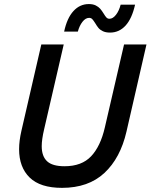

<svg xmlns="http://www.w3.org/2000/svg" viewBox="-20 -907 735 937"><path d="M73.2 -178.7Q73.2 -219.7 84.5 -268.6L181.6 -689.9H291L195.3 -275.9Q183.6 -226.1 183.6 -193.4Q183.6 -144.5 209.7 -120.1Q235.8 -95.7 294.9 -95.7Q378.9 -95.7 424.8 -144.5Q470.7 -193.4 491.7 -285.2L585.4 -689.9H694.8L597.2 -264.6Q567.4 -135.3 489.3 -62.7Q411.1 9.8 282.7 9.8Q176.3 9.8 124.8 -40.5Q73.2 -90.8 73.2 -178.7ZM444.3 -794.4Q436 -807.6 430.2 -813.7Q424.3 -819.8 415 -819.8Q397.5 -819.8 382.6 -800.8Q367.7 -781.7 359.9 -752.9H293Q307.1 -818.8 338.4 -853Q369.6 -887.2 413.6 -887.2Q433.6 -887.2 447.3 -880.4Q460.9 -873.5 469 -864.3Q477.1 -855 485.8 -840.8Q493.7 -827.6 499.5 -821.5Q505.4 -815.4 514.2 -815.4Q530.8 -815.4 545.9 -834.7Q561 -854 568.8 -884.3H639.2Q624 -816.4 592.8 -782.2Q561.5 -748 517.1 -748Q496.1 -748 482.2 -754.6Q468.3 -761.2 460.4 -770.8Q452.6 -780.3 444.3 -794.4Z"/></svg>

Font: Acari Sans SemiBold
Style: Italic
Weight: 600
Italic angle: -13°
Designer: Alfredo Marco Pradil and Stefan Peev
Foundry: Hanken Design Co.
Version: Version 1.045;January 11, 2019;FontCreator 11.5.0.2425 64-bi